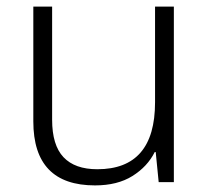

<svg xmlns="http://www.w3.org/2000/svg" viewBox="-20 -552 636 582"><path d="M507 -532V0H461L452 -91H449Q427 -47 381.5 -18.5Q336 10 268 10Q81 10 81 -184V-532H138V-189Q138 -112 172.5 -75.5Q207 -39 275 -39Q450 -39 450 -242V-532Z"/></svg>

Font: Noto Traditional Nushu Light
Style: Regular
Weight: 300
Designer: LIU Zhao
Foundry: LiuZhao Studio
Version: Version 2.003; ttfautohint (v1.8.4.7-5d5b)